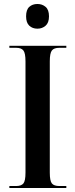

<svg xmlns="http://www.w3.org/2000/svg" viewBox="-20 -944 379 964"><path d="M27 0V-10H61Q87 -10 97.5 -23Q108 -36 108 -77V-636Q108 -677 97.5 -690.5Q87 -704 61 -704H27V-714H313V-704H278Q251 -704 240.5 -690.5Q230 -677 230 -636V-77Q230 -36 240.5 -23Q251 -10 278 -10H313V0ZM168 -800Q143 -800 127 -815Q111 -830 111 -862Q111 -895 127 -909.5Q143 -924 168 -924Q192 -924 209 -909.5Q226 -895 226 -862Q226 -830 209 -815Q192 -800 168 -800Z"/></svg>

Font: Noto Serif Display Condensed SemiBold
Style: Regular
Weight: 600
Width: 3
Designer: Monotype Design Team
Foundry: Monotype Imaging Inc.
Version: Version 2.009